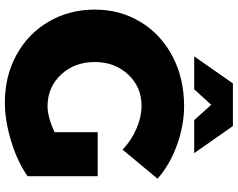

<svg xmlns="http://www.w3.org/2000/svg" viewBox="-113 -839 966 780"><g transform="rotate(90 370.0 -449.0)"><path d="M405.8 -824.2 342.8 -754.9H209L318.8 -912.1H492.2L602.1 -754.9H467.8ZM517.1 -188V-362.8H695.8V-78.1Q638.7 -37.6 554.9 -11.7Q471.2 14.2 396 14.2Q289.1 14.2 202.9 -33Q116.7 -80.1 67.9 -163.8Q19 -247.6 19 -351.1Q19 -454.1 69.3 -537.1Q119.6 -620.1 209.2 -667Q298.8 -713.9 410.2 -713.9Q490.2 -713.9 570.3 -684.6Q650.4 -655.3 706.1 -606L587.9 -463.9Q551.8 -499 503.4 -520Q455.1 -541 409.2 -541Q333.5 -541 282.7 -486.6Q231.9 -432.1 231.9 -351.1Q231.9 -268.6 283.2 -213.9Q334.5 -159.2 411.1 -159.2Q456.5 -159.2 517.1 -188Z"/></g></svg>

Font: Montserrat-Arabic ExtraBold
Style: Regular
Weight: 800
Designer: Mohamed Gaber
Foundry: Kief Type Foundry
Version: Version 5.008;PS 005.008;hotconv 1.0.88;makeotf.lib2.5.64775